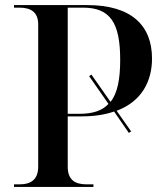

<svg xmlns="http://www.w3.org/2000/svg" viewBox="-20 -734 653 754"><path d="M35 0H347V-10H320C273 -10 246 -29 246 -79V-277H301C352 -277 393 -284 428 -296L486 -212L495 -218L438 -299C538 -336 577 -417 577 -504C577 -634 496 -714 323 -714H35V-704H56C103 -704 130 -685 130 -638V-80C130 -30 103 -10 56 -10H35ZM291 -287H246V-704H306C412 -704 452 -646 452 -499C452 -422 441 -367 414 -334L339 -441L330 -435L406 -326C381 -299 344 -287 291 -287Z"/></svg>

Font: Noto Serif Display Medium
Style: Regular
Weight: 500
Designer: Monotype Design Team
Foundry: Monotype Imaging Inc.
Version: Version 2.009